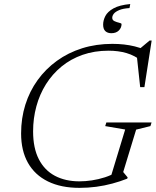

<svg xmlns="http://www.w3.org/2000/svg" viewBox="-20 -898 753 928"><path d="M364 -21.5Q392.5 -21.5 424.2 -26.2Q456 -31 487 -41Q518 -51 543.5 -66.5L511 -28.5L585 -272L488.5 -288.5L494 -306H712.5L707 -288.5L638 -271.5L575.5 -66.5L597 -40.5L595 -34.5Q561 -21 523 -10.8Q485 -0.5 445 4.8Q405 10 364 10Q275 10 211.8 -21Q148.5 -52 115.2 -110.8Q82 -169.5 82 -253Q82 -326.5 102.5 -391.8Q123 -457 161.8 -510.8Q200.5 -564.5 255 -604Q309.5 -643.5 377.2 -664.8Q445 -686 523 -686Q552.5 -686 579.2 -683Q606 -680 631.2 -673.8Q656.5 -667.5 681 -657.5L651.5 -659L703 -702H713L678 -477H657.5L640.5 -635L667.5 -601.5Q631 -630 591.5 -641.5Q552 -653 504.5 -653Q436.5 -653 379.2 -633Q322 -613 277.5 -576.5Q233 -540 202.2 -491Q171.5 -442 155.8 -384Q140 -326 140 -263Q140 -182.5 167.5 -128.8Q195 -75 245.5 -48.2Q296 -21.5 364 -21.5ZM567.5 -781.5Q567.5 -764 554.5 -750.8Q541.5 -737.5 518 -737.5Q500 -737.5 489.2 -747.5Q478.5 -757.5 478.5 -779Q478.5 -799.5 489.2 -820.5Q500 -841.5 528.5 -857.5Q557 -873.5 609.5 -878.5L606 -859Q574.5 -857 556.2 -849.2Q538 -841.5 530.2 -831.8Q522.5 -822 522.5 -812Q522.5 -800.5 533.8 -795.5Q545 -790.5 556.2 -788Q567.5 -785.5 567.5 -781.5Z"/></svg>

Font: Newsreader 16pt 16pt Light
Style: Italic
Weight: 300
Italic angle: -17°
Version: Version 1.003